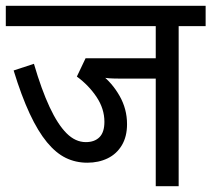

<svg xmlns="http://www.w3.org/2000/svg" viewBox="-20 -642 729 662"><path d="M596 -552V0H517V-371H395Q372 -371 357 -372Q342 -373 332 -376L328 -386Q367 -356 392.5 -311Q418 -266 418 -214Q418 -171 400 -141Q382 -111 351 -96Q320 -81 281 -81Q241 -81 207 -97.5Q173 -114 142 -151.5Q111 -189 82.5 -250Q54 -311 27 -399L97 -422Q123 -333 151 -273Q179 -213 209.5 -182.5Q240 -152 276 -152Q306 -152 323 -169Q340 -186 340 -222Q340 -267 313 -307.5Q286 -348 245 -378L275 -441H517V-552H0V-622H689V-552Z"/></svg>

Font: Noto Sans Devanagari SemiCondensed
Style: Regular
Weight: 400
Width: 4
Designer: Jelle Bosma - Monotype Design Team
Foundry: Monotype Imaging Inc.
Version: Version 2.006